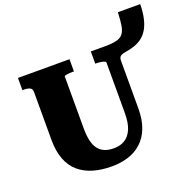

<svg xmlns="http://www.w3.org/2000/svg" viewBox="-152 -1039 1218 1211"><g transform="rotate(-20 457.0 -433.5)"><path d="M95 -271V-592Q95 -614 79.5 -621Q64 -628 41 -628H30V-710H376V-628H365Q356 -628 346.5 -627.5Q337 -627 329 -625.5Q321 -624 316 -622.5Q311 -621 311 -618V-271Q311 -220 319.5 -184.5Q328 -149 345.5 -127.5Q363 -106 388.5 -96Q414 -86 449 -86Q491 -86 522 -105Q553 -124 570.5 -164.5Q588 -205 588 -271V-609Q588 -614 583 -617.5Q578 -621 569 -623Q560 -625 550 -626.5Q540 -628 530 -628H519V-710H614Q664 -710 693 -717.5Q722 -725 736.5 -744Q751 -763 756.5 -796.5Q762 -830 764 -884H914Q913 -828 903.5 -787.5Q894 -747 877 -719Q860 -691 836.5 -673.5Q813 -656 785 -646.5Q757 -637 725 -632Q710 -630 699.5 -626Q689 -622 683.5 -614Q678 -606 678 -592V-271Q678 -194 657 -139.5Q636 -85 597.5 -50Q559 -15 508 1Q457 17 397 17Q328 17 272.5 0.5Q217 -16 177 -50.5Q137 -85 116 -140Q95 -195 95 -271Z"/></g></svg>

Font: Roboto Serif ExtraBold
Style: Regular
Weight: 800
Designer: Greg Gazdowicz
Foundry: Commercial Type
Version: Version 1.008